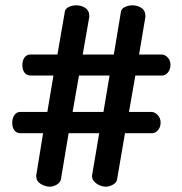

<svg xmlns="http://www.w3.org/2000/svg" viewBox="-20 -733 686 722"><path d="M167 -31Q150 -31 133 -41.5Q116 -52 116 -72L142 -232H58Q42 -232 34 -243Q26 -254 26 -271Q26 -288 34 -300Q42 -312 56 -312H158L181 -449H96Q80 -449 72 -460Q64 -471 64 -488Q64 -505 72 -516.5Q80 -528 94 -528H196L224 -690Q226 -701 239 -707Q252 -713 267 -713Q286 -713 301 -703Q316 -693 316 -671L291 -528H408L435 -690Q437 -701 450.5 -707Q464 -713 478 -713Q497 -713 512 -703Q527 -693 527 -671L503 -528H588Q600 -528 610.5 -517Q621 -506 621 -489Q621 -472 611.5 -460.5Q602 -449 590 -449H489L465 -312H550Q562 -312 573 -300.5Q584 -289 584 -272Q584 -255 574 -243.5Q564 -232 552 -232H450L420 -57Q418 -46 404.5 -38.5Q391 -31 378 -31Q367 -31 355 -36Q343 -41 334.5 -50Q326 -59 326 -72L353 -232H238L209 -58Q206 -46 193 -38.5Q180 -31 167 -31ZM253 -312H369L392 -449H277Z"/></svg>

Font: Dosis SemiBold
Style: Regular
Weight: 600
Designer: EdgarTolentino, PabloImpallari, IginoMarini
Foundry: EdgarTolentino, PabloImpallari, IginoMarini
Version: Version 3.001; ttfautohint (v1.8.2)